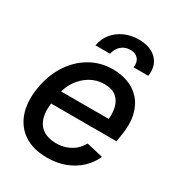

<svg xmlns="http://www.w3.org/2000/svg" viewBox="-182 -864 908 988"><g transform="rotate(30 272.5 -370.5)"><path d="M245.6 11.2Q164.1 11.2 110.1 -24.4Q56.2 -60.1 34.2 -124Q12.2 -188 25.9 -273.4Q39.6 -356.4 79.8 -419.2Q120.1 -481.9 180.9 -517.3Q241.7 -552.7 316.4 -552.7Q363.8 -552.7 405.8 -537.1Q447.8 -521.5 478 -488.3Q508.3 -455.1 520.8 -402.8Q533.2 -350.6 520.5 -276.4L514.6 -240.7H80.6L93.8 -320.3H473.6L419.4 -295.9Q428.2 -346.7 419.9 -384.5Q411.6 -422.4 386 -443.6Q360.4 -464.8 315.4 -464.8Q268.6 -464.8 230.7 -442.1Q192.9 -419.4 168.2 -382.8Q143.6 -346.2 136.2 -303.2L127.4 -249Q118.7 -193.4 130.4 -154.8Q142.1 -116.2 172.6 -96.2Q203.1 -76.2 249.5 -76.2Q281.2 -76.2 308.3 -85.7Q335.4 -95.2 356.7 -113Q377.9 -130.9 392.1 -156.7L490.2 -133.8Q470.7 -89.8 435.5 -57.4Q400.4 -24.9 352.3 -6.8Q304.2 11.2 245.6 11.2ZM174.3 -614.3Q181.2 -655.3 206.1 -686.3Q231 -717.3 269.3 -734.6Q307.6 -752 354 -752Q423.8 -752 460.7 -713.9Q497.6 -675.8 487.8 -614.3H400.4Q405.8 -645.5 389.6 -664.8Q373.5 -684.1 342.3 -684.1Q311 -684.1 288.8 -664.8Q266.6 -645.5 261.2 -614.3Z"/></g></svg>

Font: Inter Tight Medium
Style: Italic
Weight: 500
Italic angle: -9.39999°
Designer: Rasmus Andersson
Foundry: rsms
Version: Version 3.004